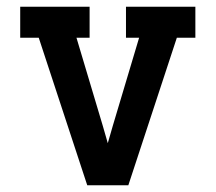

<svg xmlns="http://www.w3.org/2000/svg" viewBox="-20 -550 640 570"><path d="M239 0 95 -438H40V-530H246V-438H207L285 -177Q289 -164 292.5 -151Q296 -138 300 -125Q304 -138 307.5 -151Q311 -164 315 -177L393 -438H354V-530H560V-438H505L361 0Z"/></svg>

Font: Iosevka Slab Semibold Extended
Style: Regular
Weight: 600
Width: 7
Monospace: yes
Designer: Belleve Invis
Foundry: Belleve Invis
Version: Version 11.1.0; ttfautohint (v1.8.3)